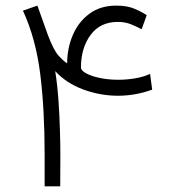

<svg xmlns="http://www.w3.org/2000/svg" viewBox="-20 -654 597 674"><path d="M393.6 -577.1Q331.5 -577.1 297.9 -531.2Q264.2 -485.4 264.2 -417Q264.2 -406.7 282.2 -396.7Q300.3 -386.7 330.1 -380.4Q359.9 -374 395.5 -374Q424.3 -374 453.9 -378.9Q483.4 -383.8 506.8 -394.5L514.2 -339.4Q455.6 -317.9 394 -317.9Q332 -317.9 272.5 -339.8Q212.9 -361.8 173.8 -404.3Q181.6 -355 185.3 -300.8Q189 -246.6 190.4 -196.5Q191.9 -146.5 191.9 -108.9L191.4 0H136.7V-110.8Q136.7 -269.5 121.3 -393.6Q106 -517.6 60.5 -616.7L111.3 -634.3L148.4 -530.3Q168.5 -477.1 186.3 -457.8Q204.1 -438.5 215.8 -431.6Q215.8 -484.4 235.4 -530.5Q254.9 -576.7 293.5 -605.5Q332 -634.3 388.2 -634.3Q426.3 -634.3 452.1 -623.3Q478 -612.3 495.1 -600.6L477.1 -551.3Q460.9 -560.1 440.2 -568.6Q419.4 -577.1 393.6 -577.1Z"/></svg>

Font: Vazirmatn UI FD ExtraLight
Style: Regular
Weight: 200
Designer: Saber Rastikerdar
Foundry: Saber Rastikerdar
Version: Version 33.003